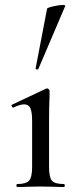

<svg xmlns="http://www.w3.org/2000/svg" viewBox="-20 -751 310 771"><path d="M49 -12Q85 -12 97 -26Q109 -40 109 -81V-265Q109 -301 102 -316.5Q95 -332 77 -332Q60 -332 34 -319H33Q29 -319 27 -324.5Q25 -330 29 -331L165 -395L169 -396Q173 -396 176 -392.5Q179 -389 179 -386V-365Q177 -323 177 -267V-81Q177 -39 188.5 -25.5Q200 -12 237 -12Q240 -12 240 -6Q240 0 237 0Q213 0 198 -1L143 -2L88 -1Q73 0 49 0Q46 0 46 -6Q46 -12 49 -12ZM130 -472Q127 -472 124.5 -473.5Q122 -475 123 -476L169 -716Q170 -720 193.5 -725.5Q217 -731 232 -731Q243 -731 242 -727L134 -474Q134 -472 130 -472Z"/></svg>

Font: Cormorant Infant Medium
Style: Regular
Weight: 500
Designer: Christian Thalmann (Catharsis Fonts)
Version: Version 3.000